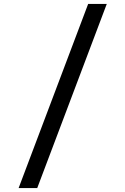

<svg xmlns="http://www.w3.org/2000/svg" viewBox="-20 -850 640 980"><path d="M75 110 430 -830H525L170 110Z"/></svg>

Font: JetBrains Mono NL
Style: Regular
Weight: 400
Monospace: yes
Designer: Philipp Nurullin, Konstantin Bulenkov
Foundry: JetBrains
Version: Version 2.305; ttfautohint (v1.8.4.7-5d5b)